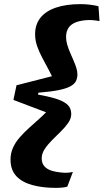

<svg xmlns="http://www.w3.org/2000/svg" viewBox="-20 -774 502 930"><path d="M325 -221Q325 -200 310.5 -179Q296 -158 275 -137.5Q254 -117 232.5 -95.5Q211 -74 196.5 -52Q182 -30 182 -7Q182 17 195.5 32Q209 47 234 54Q259 61 295 63Q305 63 314.5 62Q324 61 333 59L306 130Q298 133 282 134.5Q266 136 250 136Q187 136 137 122.5Q87 109 59 79Q31 49 31 -1Q31 -32 43 -58.5Q55 -85 75.5 -108.5Q96 -132 121.5 -155Q147 -178 174 -202Q201 -226 225 -254L219 -224L45 -290L60 -361L252 -410L243 -379Q231 -408 215.5 -436.5Q200 -465 185 -493.5Q170 -522 160 -550Q150 -578 150 -608Q150 -655 175.5 -687.5Q201 -720 250.5 -737Q300 -754 370 -754Q392 -754 414 -751.5Q436 -749 457 -744L462 -672Q452 -674 438.5 -675.5Q425 -677 411 -677Q375 -676 350 -667Q325 -658 312.5 -640Q300 -622 300 -595Q300 -577 305.5 -558Q311 -539 319.5 -519.5Q328 -500 336 -481.5Q344 -463 349.5 -446Q355 -429 355 -414Q355 -396 348 -381.5Q341 -367 321 -356Q301 -345 264 -337.5Q227 -330 166 -325L164 -316Q214 -307 245.5 -297.5Q277 -288 294.5 -276.5Q312 -265 318.5 -251.5Q325 -238 325 -221Z"/></svg>

Font: Roboto Serif
Style: Bold Italic
Weight: 700
Italic angle: -10°
Designer: Greg Gazdowicz
Foundry: Commercial Type
Version: Version 1.008